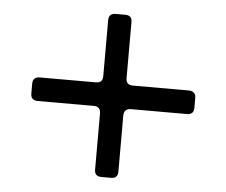

<svg xmlns="http://www.w3.org/2000/svg" viewBox="-48 -684 871 739"><g transform="rotate(5 388.0 -315.0)"><path d="M407 -630Q433 -630 433 -604V-387Q433 -361 460 -361H676Q688 -361 695.5 -354.5Q703 -348 703 -335V-296Q703 -270 676 -270H460Q433 -270 433 -242V-26Q433 0 407 0H370Q343 0 343 -26V-242Q343 -270 317 -270H101Q73 -270 73 -296V-335Q73 -361 101 -361H317Q343 -361 343 -387V-604Q343 -630 370 -630Z"/></g></svg>

Font: OpenDyslexic 3
Style: Regular
Weight: 400
Designer: Abelardo Gonzalez
Version: Version 1.000;PS 001.001;hotconv 1.0.56